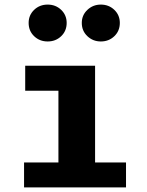

<svg xmlns="http://www.w3.org/2000/svg" viewBox="-20 -818 640 838"><path d="M188 -637Q153 -637 129 -660Q105 -683 105 -718Q105 -752 129 -775Q153 -798 188 -798Q223 -798 247 -775Q271 -752 271 -718Q271 -683 247 -660Q223 -637 188 -637ZM420 -637Q386 -637 361.5 -660Q337 -683 337 -718Q337 -752 361.5 -775Q386 -798 420 -798Q455 -798 479 -775Q503 -752 503 -718Q503 -683 479 -660Q455 -637 420 -637ZM395 -109H530V0H85V-109H235V-422H90V-531H395Z"/></svg>

Font: Qzxlaeiskcpccdgjqmyffctclhy
Style: Regular
Weight: 700
Monospace: yes
Designer: Carrois Corporate & Edenspiekermann
Foundry: Carrois Corporate GbR & Edenspiekermann AG
Version: Version 2.001